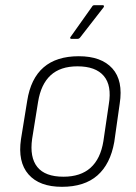

<svg xmlns="http://www.w3.org/2000/svg" viewBox="-20 -710 526 741"><path d="M219 11Q132 11 90 -37Q48 -85 61 -173L85 -321Q112 -493 284 -493Q371 -493 413.5 -446Q456 -399 442 -310L421 -162Q406 -77 356 -33Q306 11 219 11ZM225 -28Q291 -28 329.5 -62.5Q368 -97 379 -165L400 -308Q412 -380 380.5 -417Q349 -454 279 -454Q213 -454 175.5 -419.5Q138 -385 127 -317L104 -174Q94 -103 124 -65.5Q154 -28 225 -28ZM255 -560Q252 -560 251 -562.5Q250 -565 252 -567L335 -684Q338 -690 344 -690H377Q380 -690 381 -687.5Q382 -685 380 -682L289 -565Q285 -560 279 -560Z"/></svg>

Font: Sofia Sans Semi Condensed ExtraLight
Style: Italic
Weight: 250
Italic angle: -9°
Version: Version 4.100